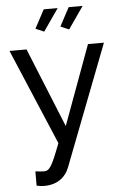

<svg xmlns="http://www.w3.org/2000/svg" viewBox="-62 -775 670 1043"><g transform="rotate(-5 272.5 -253.0)"><path d="M209 -610 293 -731H217L163 -630ZM345 -610 429 -731H353L299 -630ZM95 142V220C113 224 125 225 137 225C212 225 255 184 273 137L527 -522H440L281 -89L105 -522H12L233 0C186 123 173 146 141 146C132 146 112 144 95 142Z"/></g></svg>

Font: FIGSv2-sans-serif Medium
Style: Regular
Weight: 500
Designer: Matt McInerney, Pablo Impallari, Rodrigo Fuenzalida,Mirko Velimirovic
Foundry: Matt McInerney, Pablo Impallari, Rodrigo Fuenzalida
Version: Version 4.021;hotconv 1.0.109;makeotfexe 2.5.65596